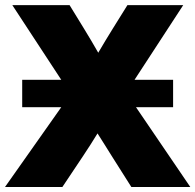

<svg xmlns="http://www.w3.org/2000/svg" viewBox="-20 -748 781 768"><path d="M68.8 -319.3V-428.7H225.1L29.3 -727.5H258.3L316.4 -632.8Q331.1 -608.9 345.2 -585Q359.4 -561 373 -537.1Q387.2 -561 401.4 -585Q415.5 -608.9 430.7 -632.8L489.7 -727.5H712.9L518.1 -428.7H672.4V-319.3H523.9L741.2 0H505.4L426.3 -125Q412.1 -147.5 398.2 -169.9Q384.3 -192.4 370.1 -214.4Q356.4 -192.4 342.3 -169.9Q328.1 -147.5 313 -125L229.5 0H0L225.1 -319.3Z"/></svg>

Font: Inter Display Black
Style: Regular
Weight: 900
Designer: Rasmus Andersson
Foundry: rsms
Version: Version 4.000;git-a52131595